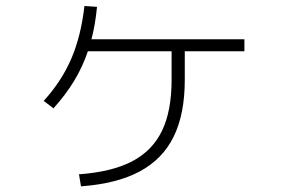

<svg xmlns="http://www.w3.org/2000/svg" viewBox="-20 -621 978 654"><path d="M564.5 -348.6V-446.3H279.3Q261.2 -392.6 232.2 -345Q203.1 -297.4 162.1 -252L128.9 -277.3Q190.9 -345.7 223.6 -422.9Q256.3 -500 267.6 -600.6L310.5 -597.7Q304.2 -534.7 291.5 -487.3H812.5V-446.3H609.4V-348.6Q609.4 -232.4 571.5 -155.5Q533.7 -78.6 455.6 -36.9Q377.4 4.9 255.9 13.7L249 -27.3Q360.4 -35.2 429.7 -71.3Q499 -107.4 531.7 -175.3Q564.5 -243.2 564.5 -348.6Z"/></svg>

Font: Pretendard JP ExtraLight
Style: Regular
Weight: 200
Designer: Base glyphs from Inter by Rasmus Andersson; Hangeul glyphs from Noto Sans CJK(Source Han Sans) by Jang Soo-young and Kan
Foundry: Kil Hyung-jin
Version: Version 1.309